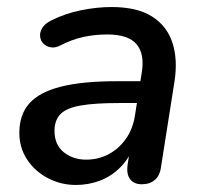

<svg xmlns="http://www.w3.org/2000/svg" viewBox="-20 -517 577 546"><path d="M196 9Q153 9 116 -10.5Q79 -30 57 -63.5Q35 -97 35 -139Q35 -191 63.5 -223Q92 -255 153 -270.5Q214 -286 310 -286H390L381 -224H319Q250 -224 209.5 -217Q169 -210 152 -192.5Q135 -175 135 -145Q135 -105 161.5 -84Q188 -63 225 -63Q259 -63 288 -78Q317 -93 337.5 -121.5Q358 -150 364 -190L383 -310Q392 -363 368.5 -391Q345 -419 285 -419Q250 -419 217.5 -412Q185 -405 152 -388Q137 -380 124 -382.5Q111 -385 103 -393.5Q95 -402 94 -414Q93 -426 100.5 -438Q108 -450 126 -459Q166 -479 211 -488Q256 -497 297 -497Q370 -497 412.5 -470Q455 -443 470.5 -395Q486 -347 476 -284L438 -43Q435 -18 420.5 -5.5Q406 7 383 7Q361 7 350 -7.5Q339 -22 343 -49L354 -122L362 -107Q349 -68 322.5 -41.5Q296 -15 263.5 -3Q231 9 196 9Z"/></svg>

Font: Nunito ExtraLight SemiBold
Style: Italic
Weight: 600
Italic angle: -9°
Version: Version 3.602